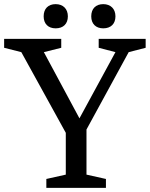

<svg xmlns="http://www.w3.org/2000/svg" viewBox="-25 -908 724 928"><path d="M186 -829C186 -793 208 -771 244 -771C281 -771 303 -793 303 -829C303 -865 280 -888 244 -888C208 -888 186 -866 186 -829ZM416 -829C416 -793 438 -771 474 -771C511 -771 533 -793 533 -829C533 -865 510 -888 474 -888C438 -888 416 -866 416 -829ZM187 -656 271 -677V-720H-5V-677L78 -656L293 -266V-64L199 -43V0H487V-43L393 -64V-282L597 -656L679 -677V-720H452V-677L533 -656L359 -336Z"/></svg>

Font: Domine
Style: Regular
Weight: 400
Designer: Pablo Impallari, Rodrigo Fuenzalida, Brenda Gallo
Foundry: Pablo Impallari, Rodrigo Fuenzalida, Brenda Gallo
Version: Version 2.000